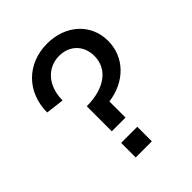

<svg xmlns="http://www.w3.org/2000/svg" viewBox="-199 -838 960 960"><g transform="rotate(-45 280.5 -358.0)"><path d="M212 -354V-177H309V-291C432 -307 519 -394 519 -510C519 -630 424 -716 293 -716C151 -716 50 -615 50 -472L147 -460C147 -560 206 -630 293 -630C366 -630 417 -579 417 -505C417 -412 337 -354 212 -354ZM204 0H318V-103H204Z"/></g></svg>

Font: Uncut Sans Medium
Style: Regular
Weight: 500
Designer: Kasper Nordkvist
Foundry: UNCUT.wtf
Version: Version 1.304;Glyphs 3.2 (3246)